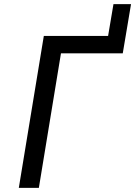

<svg xmlns="http://www.w3.org/2000/svg" viewBox="-20 -909 654 929"><path d="M71 0 192 -735H503L529 -889H614L574 -651H275L168 0Z"/></svg>

Font: Iosevka Medium Extended
Style: Italic
Weight: 500
Width: 7
Italic angle: -9°
Monospace: yes
Designer: Belleve Invis
Foundry: Belleve Invis
Version: Version 32.5.0; ttfautohint (v1.8.4)